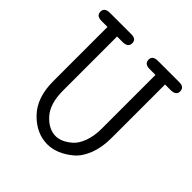

<svg xmlns="http://www.w3.org/2000/svg" viewBox="-170 -734 865 865"><g transform="rotate(45 262.5 -301.5)"><path d="M7.8 -584Q7.8 -610.8 42 -610.8H179.2Q210 -610.8 210 -585Q210 -558.1 174.8 -558.1H140.1V-214.8Q140.1 -129.9 178.5 -87.4Q216.8 -44.9 262.2 -44.9Q279.3 -44.9 298.1 -53Q316.9 -61 337.4 -78.6Q357.9 -96.2 371.3 -132.1Q384.8 -168 384.8 -215.8V-558.1H348.1Q314 -558.1 314 -585Q314 -610.8 348.1 -610.8H484.9Q515.6 -610.8 516.1 -584Q516.1 -558.1 481 -558.1H445.8V-215.8Q445.8 -156.7 428 -111.3Q410.2 -65.9 381.1 -41.5Q352.1 -17.1 321.5 -4.6Q291 7.8 262.2 7.8Q191.4 7.8 135.3 -50Q79.1 -107.9 79.1 -211.9V-558.1H42Q7.8 -558.1 7.8 -584Z"/></g></svg>

Font: CMU Typewriter Text
Style: Light
Weight: 200
Version: Version 0.7.0